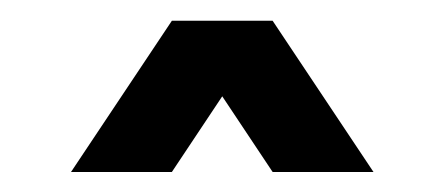

<svg xmlns="http://www.w3.org/2000/svg" viewBox="-20 -899 431 186"><path d="M146.5 -878.9H244.1L341.8 -732.4H244.1L195.3 -805.7L146.5 -732.4H48.8Z"/></svg>

Font: BabelStone Runic Staveless
Style: Regular
Weight: 400
Designer: Andrew West
Foundry: BabelStone
Version: Version 3.002 March 14, 2022